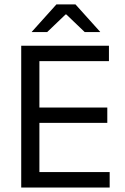

<svg xmlns="http://www.w3.org/2000/svg" viewBox="-20 -845 563 865"><path d="M75.6 0V-639H157.5V0ZM100.2 0V-69.7H474.1V0ZM122.5 -291.5V-360.4H463.4V-291.5ZM99.6 -569.7V-639H470.8V-569.7ZM234.1 -825.1H320.1L431.1 -701.7V-700.4H361.8L279 -779.7H275.2L192.4 -700.4H123.2V-701.7Z"/></svg>

Font: Anek Latin Medium
Style: Regular
Weight: 500
Designer: Yesha Goshar
Foundry: Ek Type
Version: Version 1.003